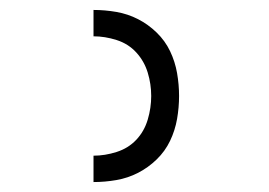

<svg xmlns="http://www.w3.org/2000/svg" viewBox="-20 -800 540 386"><path d="M168 -434V-487Q191 -487 214.5 -494.5Q238 -502 254 -519Q270 -536 277 -559.5Q284 -583 284 -607Q284 -631 277 -654Q270 -677 254 -694.5Q238 -712 214.5 -719.5Q191 -727 168 -727V-780Q191 -780 214 -776Q237 -772 257.5 -761.5Q278 -751 295 -734.5Q312 -718 322 -697Q332 -676 336 -653Q340 -630 340 -607Q340 -584 336 -561Q332 -538 322 -517Q312 -496 295 -479.5Q278 -463 257.5 -452.5Q237 -442 214 -438Q191 -434 168 -434Z"/></svg>

Font: Iosevka Term Curly Light
Style: Regular
Weight: 300
Designer: Belleve Invis
Foundry: Belleve Invis
Version: Version 32.3.0